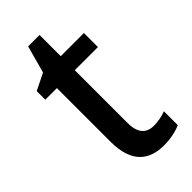

<svg xmlns="http://www.w3.org/2000/svg" viewBox="-215 -712 774 774"><g transform="rotate(-45 172.0 -325.0)"><path d="M252 -75C209 -75 185 -102 185 -158V-459H317V-539H185V-660H120L88 -543L17 -508V-459H83V-154C83 -32 142 10 226 10C263 10 299 2 322 -9V-88C302 -80 276 -75 252 -75Z"/></g></svg>

Font: Noto Sans SemiCondensed Medium
Style: Regular
Weight: 500
Width: 4
Designer: Monotype Design Team
Foundry: Monotype Imaging Inc.
Version: Version 2.013